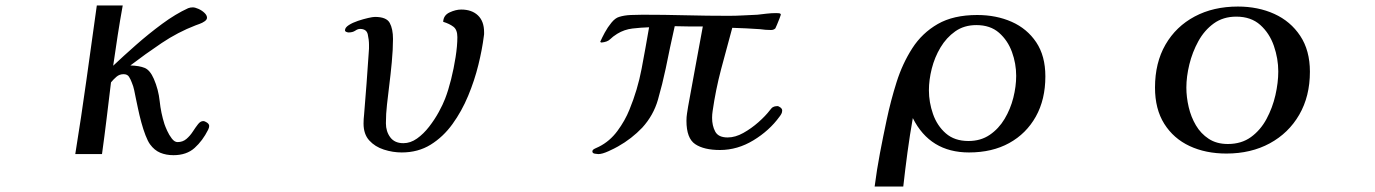

<svg xmlns="http://www.w3.org/2000/svg" viewBox="-20 -562 5040 704"><path d="M747 -100Q747 -94 743 -86Q723 -46 693.5 -19.5Q664 7 616 7Q589 7 567.5 -2Q546 -11 530 -33Q522 -44 513.5 -66Q505 -88 498 -114Q491 -140 486 -164Q481 -188 478 -202Q475 -217 472 -231.5Q469 -246 463 -260Q459 -271 453 -280.5Q447 -290 433 -290Q418 -290 407 -280.5Q396 -271 387 -260Q379 -194 371 -128Q363 -62 354 3H256Q278 -133 297 -269.5Q316 -406 335 -542H430Q420 -487 411.5 -432Q403 -377 395 -321Q432 -356 478.5 -397Q525 -438 574.5 -474.5Q624 -511 670 -532Q678 -535 687 -535Q695 -535 707.5 -529.5Q720 -524 729.5 -515Q739 -506 739 -497Q739 -490 730.5 -484Q722 -478 712 -474.5Q702 -471 697 -469Q632 -444 572.5 -404Q513 -364 458 -322Q491 -321 510.5 -313Q530 -305 544 -273Q561 -234 565.5 -191Q570 -148 583 -107Q586 -98 593 -82.5Q600 -67 610 -54Q620 -41 631 -41Q650 -41 663.5 -52.5Q677 -64 687 -79.5Q697 -95 706 -106.5Q715 -118 725 -118Q731 -118 739 -112.5Q747 -107 747 -100Z M1755 -444Q1755 -440 1755 -436.5Q1755 -433 1754 -429Q1748 -381 1734 -324Q1720 -267 1696.5 -210.5Q1673 -154 1639 -107Q1605 -60 1559 -31.5Q1513 -3 1453 -3Q1420 -3 1387.5 -13.5Q1355 -24 1334 -47Q1313 -70 1313 -109Q1313 -117 1313.5 -125.5Q1314 -134 1315 -142Q1320 -199 1324 -255.5Q1328 -312 1332 -369Q1333 -377 1333 -384Q1333 -391 1333 -398Q1333 -416 1328.5 -436Q1324 -456 1300 -456Q1292 -456 1282.5 -449.5Q1273 -443 1258 -443Q1255 -443 1250 -445Q1245 -447 1245 -451Q1245 -461 1259 -470Q1273 -479 1292.5 -485.5Q1312 -492 1329.5 -496Q1347 -500 1355 -500Q1397 -500 1409 -478Q1421 -456 1421 -419Q1421 -381 1416.5 -333.5Q1412 -286 1407 -247Q1403 -213 1399 -179Q1395 -145 1395 -110Q1395 -80 1411 -58.5Q1427 -37 1459 -37Q1485 -37 1509 -54Q1533 -71 1553.5 -97.5Q1574 -124 1589 -151.5Q1604 -179 1612 -200Q1624 -231 1634 -271Q1644 -311 1650.5 -352.5Q1657 -394 1657 -426Q1657 -453 1642.5 -464Q1628 -475 1605 -482Q1606 -506 1628.5 -516.5Q1651 -527 1671 -527Q1710 -527 1732.5 -505.5Q1755 -484 1755 -444Z M2848 -157Q2848 -150 2845 -144.5Q2842 -139 2838 -134Q2801 -83 2742.5 -47.5Q2684 -12 2620 -12Q2561 -12 2529 -33.5Q2497 -55 2497 -119Q2497 -133 2499 -145.5Q2501 -158 2503 -171Q2517 -245 2530 -318.5Q2543 -392 2557 -465Q2531 -465 2505.5 -465Q2480 -465 2454 -466Q2445 -427 2437 -388.5Q2429 -350 2421 -311Q2409 -254 2392.5 -196.5Q2376 -139 2335 -94Q2316 -74 2293.5 -56.5Q2271 -39 2246 -25Q2234 -18 2211 -7.5Q2188 3 2174 3Q2170 3 2161 1.5Q2152 0 2152 -7Q2152 -13 2162 -17.5Q2172 -22 2176 -24Q2216 -44 2244 -82Q2272 -120 2288 -160Q2318 -233 2332.5 -309.5Q2347 -386 2360 -462Q2330 -461 2299.5 -457.5Q2269 -454 2243 -438Q2227 -428 2217 -418Q2207 -408 2185 -406L2181 -408V-409Q2187 -423 2197.5 -442.5Q2208 -462 2222 -479Q2236 -496 2250 -500Q2269 -506 2293 -507Q2317 -508 2336 -508Q2415 -508 2494 -506Q2573 -504 2652 -504Q2678 -504 2704.5 -505.5Q2731 -507 2757 -508Q2774 -510 2791.5 -512Q2809 -514 2826 -514Q2828 -514 2835.5 -513.5Q2843 -513 2843 -508Q2843 -507 2838.5 -495Q2834 -483 2829 -471.5Q2824 -460 2823 -458Q2817 -452 2807 -452Q2787 -452 2767 -455Q2742 -457 2716.5 -458Q2691 -459 2665 -460Q2644 -384 2624 -308Q2604 -232 2593 -155Q2592 -149 2591.5 -142.5Q2591 -136 2591 -130Q2591 -101 2602.5 -79.5Q2614 -58 2648 -58Q2676 -58 2705.5 -74.5Q2735 -91 2761 -114Q2787 -137 2803 -158Q2805 -160 2808 -164Q2811 -168 2814 -169Q2821 -173 2830 -173Q2835 -173 2841.5 -168Q2848 -163 2848 -157Z M3706 -284Q3706 -329 3690.5 -371.5Q3675 -414 3643 -442Q3611 -470 3560 -470Q3515 -470 3482.5 -447Q3450 -424 3428.5 -388Q3407 -352 3396.5 -310.5Q3386 -269 3386 -231Q3386 -187 3401 -144Q3416 -101 3448 -73Q3480 -45 3531 -45Q3576 -45 3609 -67.5Q3642 -90 3663.5 -126Q3685 -162 3695.5 -203.5Q3706 -245 3706 -284ZM3813 -282Q3813 -197 3778 -134.5Q3743 -72 3680.5 -37.5Q3618 -3 3533 -3Q3390 -3 3327 -129Q3316 -67 3307.5 -4Q3299 59 3292 122H3187Q3195 60 3206.5 -0.5Q3218 -61 3231 -122Q3246 -193 3267.5 -261Q3289 -329 3325 -385Q3361 -441 3418.5 -474Q3476 -507 3563 -507Q3633 -507 3689.5 -482Q3746 -457 3779.5 -407Q3813 -357 3813 -282Z M4667 -300Q4667 -347 4651 -393.5Q4635 -440 4601 -470.5Q4567 -501 4513 -501Q4465 -501 4430.5 -476Q4396 -451 4374 -411Q4352 -371 4341 -326Q4330 -281 4330 -241Q4330 -206 4338.5 -169.5Q4347 -133 4365 -102.5Q4383 -72 4412 -53Q4441 -34 4482 -34Q4532 -34 4567 -59.5Q4602 -85 4624 -126Q4646 -167 4656.5 -213Q4667 -259 4667 -300ZM4783 -299Q4783 -209 4744 -141.5Q4705 -74 4636 -36.5Q4567 1 4477 1Q4401 1 4342 -26.5Q4283 -54 4249 -108Q4215 -162 4215 -241Q4215 -332 4253.5 -398.5Q4292 -465 4360.5 -501.5Q4429 -538 4519 -538Q4593 -538 4652.5 -511Q4712 -484 4747.5 -430.5Q4783 -377 4783 -299Z"/></svg>

Font: Kaisei Decol Medium
Style: Regular
Weight: 500
Designer: Font-Kai, 金井和夫
Foundry: KAZUO KANAI
Version: Version 5.003